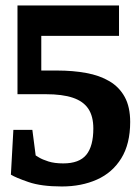

<svg xmlns="http://www.w3.org/2000/svg" viewBox="-20 -668 510 705"><path d="M207 16.7Q131.5 16.7 84.7 0.5Q37.8 -15.6 20 -26.7L29.1 -191.1H98.8L111 -97.3Q111.1 -97.2 123.2 -89.8Q135.4 -82.3 157.8 -75.1Q180.2 -68 212.2 -68Q270.9 -68 296.8 -99.5Q322.7 -131 322.7 -196.3Q322.7 -240.9 304.4 -268.5Q286.1 -296.1 247.6 -309.1Q209.2 -322.1 148.1 -322.1H44.2V-648H417V-536.3H131.6V-409H190.1Q247.9 -409 296.8 -400Q345.7 -391.1 381.9 -369.7Q418 -348.4 438 -311.9Q458 -275.4 458 -220.3Q458 -139.6 425.4 -86.8Q392.8 -34 336.1 -8.7Q279.4 16.7 207 16.7Z"/></svg>

Font: Faustina Light
Style: Regular
Weight: 300
Designer: Alfonso Garcia
Foundry: http://www.omnibus-type.com
Version: Version 1.200